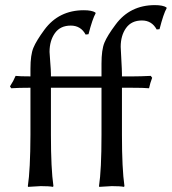

<svg xmlns="http://www.w3.org/2000/svg" viewBox="-20 -728 672 751"><path d="M99.1 -384.8H98.1Q52.2 -384.8 23.9 -382.8L19 -390.1Q33.2 -412.1 41 -431.2Q56.2 -429.2 99.1 -429.2V-459Q99.1 -513.2 110.6 -541Q122.1 -568.8 153.8 -611.8Q210 -688 308.1 -688Q338.9 -688 353 -679.2L354 -675.8Q341.8 -654.8 326.2 -594.2L314.9 -592.8Q295.9 -627.9 256.8 -627.9Q215.8 -627.9 194.8 -598.4Q173.8 -568.8 173.8 -524.9Q173.8 -517.1 176.5 -485.1Q179.2 -453.1 179.2 -439V-429.2H377V-479Q377 -533.2 388.4 -561Q399.9 -588.9 432.1 -631.8Q488.3 -708 585.9 -708Q616.7 -708 630.9 -699.2L631.8 -695.8Q619.6 -674.8 604 -613.8L592.8 -612.8Q573.7 -647.9 535.2 -647.9Q494.1 -647.9 473.1 -618.4Q452.1 -588.9 452.1 -544.9Q452.1 -537.1 454.6 -495.1Q457 -453.1 457 -439V-429.2H500Q527.8 -429.2 569.8 -431.2L575.2 -423.8Q567.4 -403.8 563 -382.8Q543 -384.8 491.2 -384.8H457V-200.2Q457 -67.4 466.8 0L464.8 2.9Q450.7 0 417 0L368.2 2.9L367.2 0Q377 -63 377 -200.2V-384.8H179.2V-200.2Q179.2 -67.4 189 0L187 2.9Q172.9 0 139.2 0L89.8 2.9L88.9 0Q98.6 -63 99.1 -200.2Z"/></svg>

Font: Biolilbert
Style: Regular
Weight: 400
Designer: Philipp H. Poll
Foundry: Philipp H. Poll
Version: Version 1.1.0